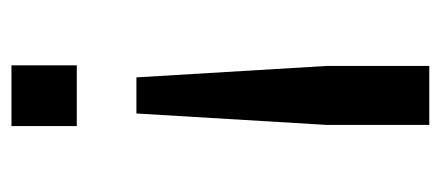

<svg xmlns="http://www.w3.org/2000/svg" viewBox="-237 -366 769 335"><g transform="rotate(-90 147.5 -198.5)"><path d="M117 -345 97 -12V166H200V-12L180 -345ZM95 -563V-449H201V-563Z"/></g></svg>

Font: BDO Grotesk
Style: Regular
Weight: 400
Designer: Deni Anggara
Foundry: Lokal Container
Version: Version 2.000